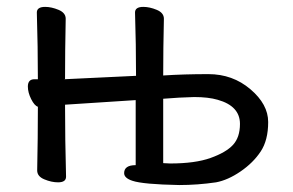

<svg xmlns="http://www.w3.org/2000/svg" viewBox="-20 -510 841 552"><path d="M469.2 -40Q541 -40 585.4 -55.9Q629.9 -71.8 649.9 -93.5Q669.9 -115.2 669.9 -153.8Q669.9 -205.1 606 -223.1Q579.1 -231 538.1 -231Q496.1 -230 449.2 -226.1V-41ZM495.1 22Q391.1 20 360.8 9.8Q336.9 2 336.9 -12.2Q336.9 -35.2 370.1 -35.2V-222.2L167 -209Q167 -108.9 169.9 -2Q169.9 14.2 147 14.2Q127.9 14.2 107.4 5.6Q86.9 -2.9 86.9 -20Q88.9 -113.8 88.9 -203.1Q79.1 -206.1 69.6 -225.1Q60.1 -244.1 60.1 -261.2Q60.1 -282.2 79.1 -282.2H88.9Q88.9 -375 85.9 -474.1Q85.9 -490.2 109.9 -490.2Q127.9 -490.2 148.4 -481.7Q168.9 -473.1 168.9 -456.1Q167 -365.2 167 -283.2L165 -282.2L371.1 -292Q371.1 -382.8 368.2 -474.1Q368.2 -490.2 392.1 -490.2Q410.2 -490.2 430.7 -481.7Q451.2 -473.1 451.2 -456.1Q449.2 -371.1 449.2 -293Q509.3 -296.9 579.1 -296.9Q648.9 -296.9 700 -253.4Q751 -210 751 -159.2Q751 -106.9 729.5 -74.5Q708 -42 671.6 -17.1Q635.3 7.8 601.1 14.2Q547.9 22 495.1 22Z"/></svg>

Font: LXGW WenKai GB Screen
Style: Regular
Weight: 400
Designer: LXGW / Fontworks Inc.
Foundry: LXGW / Fontworks Inc.
Version: Version 1.321;February 19, 2024;FontCreator 14.0.0.2901 64-b